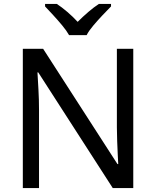

<svg xmlns="http://www.w3.org/2000/svg" viewBox="-20 -964 800 984"><path d="M663 0H558L176 -593H172Q174 -558 177 -506Q180 -454 180 -399V0H97V-714H201L582 -123H586Q585 -139 583.5 -171Q582 -203 580.5 -241Q579 -279 579 -311V-714H663ZM334 -784Q321 -807 299 -833.5Q277 -860 253 -886Q229 -912 211 -931V-944H271Q297 -927 325 -903Q353 -879 378 -852Q405 -879 433 -903Q461 -927 487 -944H549V-931Q530 -912 505.5 -886Q481 -860 458.5 -833.5Q436 -807 424 -784Z"/></svg>

Font: Noto Sans Glagolitic
Style: Regular
Weight: 400
Designer: Monotype Design Team
Foundry: Monotype Imaging Inc.
Version: Version 2.004; ttfautohint (v1.8.4.7-5d5b)